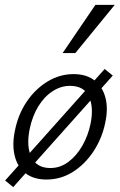

<svg xmlns="http://www.w3.org/2000/svg" viewBox="-20 -726 491 785"><path d="M34 39 1 12 408 -444 441 -417ZM170 8Q117 8 84 -18Q51 -44 40 -89.5Q29 -135 41 -192Q54 -258 89 -310Q124 -362 174 -392.5Q224 -423 281 -423Q333 -423 366 -397.5Q399 -372 411 -327Q423 -282 410 -223Q397 -160 362.5 -107.5Q328 -55 278.5 -23.5Q229 8 170 8ZM186 -39Q226 -39 259.5 -64Q293 -89 316.5 -130Q340 -171 350 -219Q364 -286 344 -330.5Q324 -375 266 -375Q229 -375 195 -353Q161 -331 136.5 -291Q112 -251 101 -197Q87 -126 109 -82.5Q131 -39 186 -39ZM236 -509 370 -706H449L288 -509Z"/></svg>

Font: Ysabeau Infant
Style: Italic
Weight: 400
Italic angle: -12°
Designer: Christian Thalmann (Catharsis Fonts)
Version: Version 2.001;gftools[0.9.30]; featfreeze: ss01,ss02,lnum